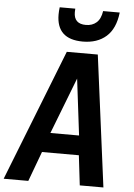

<svg xmlns="http://www.w3.org/2000/svg" viewBox="-97 -1093 794 1141"><g transform="rotate(5 300.0 -522.0)"><path d="M570 -853ZM366 -853Q209 -853 209 -1001Q209 -1021 212 -1044H305L304 -1023Q304 -953 376 -953Q414 -953 439 -975Q464 -997 471 -1044H570Q559 -947 505.5 -900Q452 -853 366 -853ZM564 0H423L402 -178H182L116 0H-31L277 -784H462ZM393 -295 352 -631 222 -295Z"/></g></svg>

Font: Tanohe Sans SemiBold
Style: Italic
Weight: 600
Designer: Village Type and Design LLC & Cristiano Sobral
Foundry: Cooper Hewitt Smithsonian Design Museum
Version: Version 1.00;September 29, 2021;FontCreator 13.0.0.2655 64-b